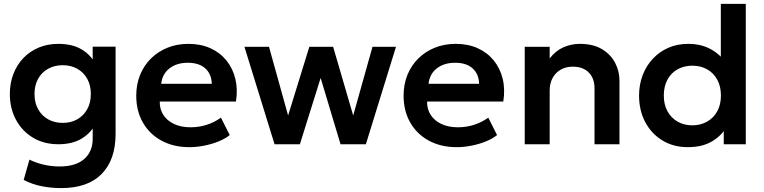

<svg xmlns="http://www.w3.org/2000/svg" viewBox="-20 -740 3920 985"><path d="M293 225Q242 225 193.2 215.2Q144.5 205.5 101.5 183L131 79Q168.5 97 207.5 105.5Q246.5 114 285.5 114Q368.5 114 412 75.8Q455.5 37.5 455.5 -27.5V-137L472.5 -109.5Q449.5 -60.5 401 -30.2Q352.5 0 279.5 0Q205 0 149 -33.8Q93 -67.5 61.8 -125.8Q30.5 -184 30.5 -257.5Q30.5 -313 48.5 -360Q66.5 -407 99.5 -441.8Q132.5 -476.5 178.2 -495.8Q224 -515 279.5 -515Q352.5 -515 401 -485.2Q449.5 -455.5 472.5 -405.5L455.5 -378V-500.5H573V-53Q573 79 502 152Q431 225 293 225ZM301.5 -109.5Q344 -109.5 376.5 -128Q409 -146.5 427.5 -179.8Q446 -213 446 -257.5Q446 -302.5 427.5 -335.8Q409 -369 376.5 -387.2Q344 -405.5 301.5 -405.5Q259.5 -405.5 226.8 -387.2Q194 -369 175.5 -335.8Q157 -302.5 157 -257.5Q157 -213 175.5 -179.8Q194 -146.5 226.8 -128Q259.5 -109.5 301.5 -109.5Z M952 15Q870.5 15 809 -18.2Q747.5 -51.5 713.2 -111Q679 -170.5 679 -249.5Q679 -307.5 698.8 -356Q718.5 -404.5 754.8 -440.2Q791 -476 839.8 -495.5Q888.5 -515 946.5 -515Q1009.5 -515 1059 -492.8Q1108.5 -470.5 1141.2 -430.2Q1174 -390 1187.2 -336.2Q1200.5 -282.5 1190.5 -219H799.5Q799 -179.5 818.2 -150Q837.5 -120.5 873.2 -103.8Q909 -87 957.5 -87Q1000.5 -87 1040 -99.5Q1079.5 -112 1113.5 -136.5L1158.5 -47Q1135 -28 1100 -14Q1065 0 1026.2 7.5Q987.5 15 952 15ZM807 -310H1066.5Q1065 -360.5 1033 -389.2Q1001 -418 943.5 -418Q886.5 -418 849.5 -389.2Q812.5 -360.5 807 -310Z M1388.5 0 1234 -500H1360L1458 -147.5L1567 -500H1689L1792 -147.5L1891 -500H2011.5L1857 0H1727L1625 -340L1518.5 0Z M2323.5 15Q2242 15 2180.5 -18.2Q2119 -51.5 2084.8 -111Q2050.5 -170.5 2050.5 -249.5Q2050.5 -307.5 2070.2 -356Q2090 -404.5 2126.2 -440.2Q2162.5 -476 2211.2 -495.5Q2260 -515 2318 -515Q2381 -515 2430.5 -492.8Q2480 -470.5 2512.8 -430.2Q2545.5 -390 2558.8 -336.2Q2572 -282.5 2562 -219H2171Q2170.5 -179.5 2189.8 -150Q2209 -120.5 2244.8 -103.8Q2280.5 -87 2329 -87Q2372 -87 2411.5 -99.5Q2451 -112 2485 -136.5L2530 -47Q2506.5 -28 2471.5 -14Q2436.5 0 2397.8 7.5Q2359 15 2323.5 15ZM2178.5 -310H2438Q2436.5 -360.5 2404.5 -389.2Q2372.5 -418 2315 -418Q2258 -418 2221 -389.2Q2184 -360.5 2178.5 -310Z M2672 0V-500H2800V-440Q2830 -479.5 2870.2 -497.2Q2910.5 -515 2954.5 -515Q3023.5 -515 3068.8 -487.5Q3114 -460 3136 -417Q3158 -374 3158 -327V0H3030V-287Q3030 -338 3000.5 -368Q2971 -398 2918 -398Q2883.5 -398 2856.8 -382.8Q2830 -367.5 2815 -340Q2800 -312.5 2800 -276.5V0Z M3508.5 15Q3435.5 15 3379 -19Q3322.5 -53 3290.5 -113Q3258.5 -173 3258.5 -250Q3258.5 -305.5 3276.8 -353.8Q3295 -402 3328.8 -438.2Q3362.5 -474.5 3408.5 -494.8Q3454.5 -515 3510.5 -515Q3575 -515 3623.5 -489.2Q3672 -463.5 3706 -416.5L3678 -387.5V-720H3806V0H3693V-123.5L3711 -94.5Q3685.5 -47 3635 -16Q3584.5 15 3508.5 15ZM3532 -97Q3574 -97 3607.2 -115.8Q3640.5 -134.5 3659.5 -168.8Q3678.5 -203 3678.5 -250Q3678.5 -297 3659.5 -331.5Q3640.5 -366 3607.5 -384.5Q3574.5 -403 3532 -403Q3489.5 -403 3456.2 -384.5Q3423 -366 3404.2 -331.5Q3385.5 -297 3385.5 -250Q3385.5 -203 3404.5 -168.8Q3423.5 -134.5 3456.5 -115.8Q3489.5 -97 3532 -97Z"/></svg>

Font: Geologica Cursive Medium
Style: Regular
Weight: 500
Designer: Sindre Bremnes, Frode Helland
Foundry: Monokrom Skriftforlag AS
Version: Version 1.010;gftools[0.9.28]